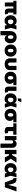

<svg xmlns="http://www.w3.org/2000/svg" viewBox="3928 -4732 1008 8905"><g transform="rotate(90 4432.5 -280.0)"><path d="M564.5 2.4Q461.9 2.4 419.7 -36.1Q377.4 -74.7 377.4 -159.2V-502.9H564V-174.8Q564 -158.2 573.2 -149.4Q582.5 -140.6 600.1 -140.6Q608.9 -140.6 616 -141.1Q623 -141.6 626.5 -142.6L648.4 -9.3Q636.2 -5.9 614.3 -1.7Q592.3 2.4 564.5 2.4ZM94.2 0V-502.9H280.8V0ZM16.6 -395.5V-539.1H649.4V-395.5Z M955.6 11.7Q873.5 11.7 813.2 -23.2Q752.9 -58.1 719.7 -120.8Q686.5 -183.6 686.5 -268.1Q686.5 -353 719.5 -415.5Q752.4 -478 813.2 -512.5Q874 -546.9 957 -546.9Q1015.6 -546.9 1052.7 -530.8Q1089.8 -514.6 1111.3 -488.5Q1132.8 -462.4 1144 -430.9Q1155.3 -399.4 1161.6 -369.1H1213.9L1270.5 -277.8L1350.6 0H1168.5L1106.4 -271Q1099.6 -303.2 1088.6 -326.7Q1077.6 -350.1 1062.7 -365.5Q1047.9 -380.9 1029.1 -388.7Q1010.3 -396.5 987.8 -396.5Q955.6 -396.5 932.6 -381.3Q909.7 -366.2 897.7 -338.4Q885.7 -310.5 885.7 -270.5Q885.7 -230 897.2 -201.4Q908.7 -172.9 930.9 -158Q953.1 -143.1 983.9 -143.1Q1007.8 -143.1 1027.6 -151.6Q1047.4 -160.2 1063 -176.3Q1078.6 -192.4 1089.6 -215.6Q1100.6 -238.8 1106.4 -268.1L1164.6 -539.1H1343.8L1270 -268.1L1213.4 -177.7H1157.7Q1150.9 -146.5 1140.6 -113.3Q1130.4 -80.1 1109.9 -51.8Q1089.4 -23.4 1052.5 -5.9Q1015.6 11.7 955.6 11.7Z M1422.9 204.1V-251Q1422.9 -341.3 1456.5 -407.7Q1490.2 -474.1 1553.2 -510.5Q1616.2 -546.9 1705.1 -546.9Q1789.1 -546.9 1852.5 -513.7Q1916 -480.5 1951.7 -416.7Q1987.3 -353 1987.3 -260.7Q1987.3 -176.8 1958.3 -116.5Q1929.2 -56.2 1879.9 -24.2Q1830.6 7.8 1770.5 7.8Q1733.4 7.8 1704.1 -4.4Q1674.8 -16.6 1654.1 -37.8Q1633.3 -59.1 1622.1 -86.9H1619.1V204.1ZM1702.1 -143.1Q1729 -143.1 1747.8 -158.4Q1766.6 -173.8 1776.4 -202.4Q1786.1 -231 1786.1 -270Q1786.1 -309.6 1776.4 -337.6Q1766.6 -365.7 1747.8 -381.1Q1729 -396.5 1702.1 -396.5Q1675.3 -396.5 1655.3 -381.1Q1635.3 -365.7 1624.5 -337.6Q1613.8 -309.6 1613.8 -270Q1613.8 -231.4 1624.5 -202.9Q1635.3 -174.3 1655 -158.7Q1674.8 -143.1 1702.1 -143.1Z M2327.1 10.3Q2239.3 10.3 2175.8 -24.7Q2112.3 -59.6 2078.4 -122.1Q2044.4 -184.6 2044.4 -268.6Q2044.4 -352.1 2078.4 -414.6Q2112.3 -477.1 2175.8 -512Q2239.3 -546.9 2327.1 -546.9Q2415 -546.9 2478 -512Q2541 -477.1 2575 -414.6Q2608.9 -352.1 2608.9 -268.6Q2608.9 -184.6 2575 -122.1Q2541 -59.6 2478 -24.7Q2415 10.3 2327.1 10.3ZM2327.1 -137.7Q2352.1 -137.7 2370.6 -153.1Q2389.2 -168.5 2399.2 -198Q2409.2 -227.5 2409.2 -269Q2409.2 -311.5 2399.2 -340.3Q2389.2 -369.1 2370.6 -384.3Q2352.1 -399.4 2327.1 -399.4Q2301.8 -399.4 2283 -384.3Q2264.2 -369.1 2254.2 -340.3Q2244.1 -311.5 2244.1 -269Q2244.1 -227.5 2254.2 -198Q2264.2 -168.5 2283 -153.1Q2301.8 -137.7 2327.1 -137.7Z M2957.5 7.8Q2874.5 7.8 2813.5 -20.5Q2752.4 -48.8 2718.8 -100.6Q2685.1 -152.3 2685.1 -223.1V-539.1H2881.3V-236.3Q2881.3 -210.4 2890.9 -191.2Q2900.4 -171.9 2918 -161.4Q2935.5 -150.9 2958 -150.9Q2981 -150.9 2998.3 -161.4Q3015.6 -171.9 3025.1 -191.2Q3034.7 -210.4 3034.7 -236.3V-539.1H3231V-223.1Q3231 -152.3 3197.5 -100.6Q3164.1 -48.8 3102.5 -20.5Q3041 7.8 2957.5 7.8Z M3589.8 10.3Q3502 10.3 3438.5 -23.4Q3375 -57.1 3341.1 -118.9Q3307.1 -180.7 3307.1 -264.6Q3307.1 -347.7 3340.8 -409.4Q3374.5 -471.2 3437.7 -505.1Q3501 -539.1 3588.9 -539.1H3933.1V-395.5H3694.8L3588.9 -391.6Q3563.5 -391.6 3545.2 -377.2Q3526.9 -362.8 3516.8 -335Q3506.8 -307.1 3506.8 -264.6Q3506.8 -222.7 3516.8 -194.6Q3526.9 -166.5 3545.7 -152.1Q3564.5 -137.7 3589.8 -137.7Q3614.7 -137.7 3633.3 -152.1Q3651.9 -166.5 3661.9 -194.6Q3671.9 -222.7 3671.9 -264.6Q3671.9 -307.1 3661.9 -335Q3651.9 -362.8 3633.3 -377.2Q3614.7 -391.6 3589.8 -391.6V-440.9Q3650.4 -440.9 3701.9 -428.2Q3753.4 -415.5 3791 -389.4Q3828.6 -363.3 3849.6 -324Q3870.6 -284.7 3870.6 -231Q3870.6 -163.6 3836.9 -108.9Q3803.2 -54.2 3740.5 -22Q3677.7 10.3 3589.8 10.3Z M4193.8 2.4Q4091.3 2.4 4044.4 -36.1Q3997.6 -74.7 3997.6 -159.2V-539.1H4193.8V-177.7Q4193.8 -161.1 4203.1 -152.3Q4212.4 -143.6 4230 -143.6Q4238.8 -143.6 4244.4 -144Q4250 -144.5 4253.9 -146L4275.9 -9.3Q4263.7 -5.9 4242.7 -1.7Q4221.7 2.4 4193.8 2.4Z M4578.1 11.7Q4496.1 11.7 4435.8 -23.2Q4375.5 -58.1 4342.3 -120.8Q4309.1 -183.6 4309.1 -268.1Q4309.1 -353 4342 -415.5Q4375 -478 4435.8 -512.5Q4496.6 -546.9 4579.6 -546.9Q4638.2 -546.9 4675.3 -530.8Q4712.4 -514.6 4733.9 -488.5Q4755.4 -462.4 4766.6 -430.9Q4777.8 -399.4 4784.2 -369.1H4836.4L4893.1 -277.8L4973.1 0H4791L4729 -271Q4722.2 -303.2 4711.2 -326.7Q4700.2 -350.1 4685.3 -365.5Q4670.4 -380.9 4651.6 -388.7Q4632.8 -396.5 4610.4 -396.5Q4578.1 -396.5 4555.2 -381.3Q4532.2 -366.2 4520.3 -338.4Q4508.3 -310.5 4508.3 -270.5Q4508.3 -230 4519.8 -201.4Q4531.2 -172.9 4553.5 -158Q4575.7 -143.1 4606.4 -143.1Q4630.4 -143.1 4650.1 -151.6Q4669.9 -160.2 4685.5 -176.3Q4701.2 -192.4 4712.2 -215.6Q4723.1 -238.8 4729 -268.1L4787.1 -539.1H4966.3L4892.6 -268.1L4835.9 -177.7H4780.3Q4773.4 -146.5 4763.2 -113.3Q4752.9 -80.1 4732.4 -51.8Q4711.9 -23.4 4675 -5.9Q4638.2 11.7 4578.1 11.7ZM4541.5 -605 4557.1 -764.2H4721.2L4650.9 -605Z M5308.6 10.3Q5220.7 10.3 5157.2 -23.4Q5093.8 -57.1 5059.8 -118.9Q5025.9 -180.7 5025.9 -264.6Q5025.9 -347.7 5059.6 -409.4Q5093.3 -471.2 5156.5 -505.1Q5219.7 -539.1 5307.6 -539.1H5651.9V-395.5H5413.6L5307.6 -391.6Q5282.2 -391.6 5263.9 -377.2Q5245.6 -362.8 5235.6 -335Q5225.6 -307.1 5225.6 -264.6Q5225.6 -222.7 5235.6 -194.6Q5245.6 -166.5 5264.4 -152.1Q5283.2 -137.7 5308.6 -137.7Q5333.5 -137.7 5352.1 -152.1Q5370.6 -166.5 5380.6 -194.6Q5390.6 -222.7 5390.6 -264.6Q5390.6 -307.1 5380.6 -335Q5370.6 -362.8 5352.1 -377.2Q5333.5 -391.6 5308.6 -391.6V-440.9Q5369.1 -440.9 5420.7 -428.2Q5472.2 -415.5 5509.8 -389.4Q5547.4 -363.3 5568.4 -324Q5589.4 -284.7 5589.4 -231Q5589.4 -163.6 5555.7 -108.9Q5522 -54.2 5459.2 -22Q5396.5 10.3 5308.6 10.3Z M6053.7 6.3Q5960 6.3 5913.3 -34.4Q5866.7 -75.2 5866.7 -156.7V-391.6H5700.7V-539.1H6229V-391.6H6063V-178.2Q6063 -159.7 6071.8 -151.1Q6080.6 -142.6 6101.6 -142.6Q6111.8 -142.6 6128.4 -144.3Q6145 -146 6152.8 -147.5L6170.9 -5.9Q6138.7 1.5 6109.6 3.9Q6080.6 6.3 6053.7 6.3Z M6486.3 -299.3V0H6290V-539.1H6476.1L6479.5 -398.9H6469.2Q6488.8 -462.4 6531.5 -504.6Q6574.2 -546.9 6649.9 -546.9Q6708 -546.9 6749.8 -521Q6791.5 -495.1 6814 -449Q6836.4 -402.8 6836.4 -342.8V204.1H6640.6V-300.8Q6640.6 -341.3 6620.6 -364Q6600.6 -386.7 6564 -386.7Q6540 -386.7 6522.7 -376.2Q6505.4 -365.7 6495.8 -346.4Q6486.3 -327.1 6486.3 -299.3Z M7128.9 -539.1V0H6932.6V-539.1ZM7523.4 -539.1 7288.6 -194.8H7092.3L7087.9 -338.9H7174.8L7289.1 -539.1ZM7281.2 0 7175.8 -203.6 7341.8 -283.7 7516.6 0Z M7815.9 11.7Q7733.9 11.7 7673.6 -23.2Q7613.3 -58.1 7580.1 -120.8Q7546.9 -183.6 7546.9 -268.1Q7546.9 -353 7579.8 -415.5Q7612.8 -478 7673.6 -512.5Q7734.4 -546.9 7817.4 -546.9Q7876 -546.9 7913.1 -530.8Q7950.2 -514.6 7971.7 -488.5Q7993.2 -462.4 8004.4 -430.9Q8015.6 -399.4 8022 -369.1H8074.2L8130.9 -277.8L8210.9 0H8028.8L7966.8 -271Q7960 -303.2 7949 -326.7Q7938 -350.1 7923.1 -365.5Q7908.2 -380.9 7889.4 -388.7Q7870.6 -396.5 7848.1 -396.5Q7815.9 -396.5 7793 -381.3Q7770 -366.2 7758.1 -338.4Q7746.1 -310.5 7746.1 -270.5Q7746.1 -230 7757.6 -201.4Q7769 -172.9 7791.3 -158Q7813.5 -143.1 7844.2 -143.1Q7868.2 -143.1 7887.9 -151.6Q7907.7 -160.2 7923.3 -176.3Q7939 -192.4 7950 -215.6Q7960.9 -238.8 7966.8 -268.1L8024.9 -539.1H8204.1L8130.4 -268.1L8073.7 -177.7H8018.1Q8011.2 -146.5 8001 -113.3Q7990.7 -80.1 7970.2 -51.8Q7949.7 -23.4 7912.8 -5.9Q7876 11.7 7815.9 11.7Z M8438.5 0 8305.7 -375.5Q8302.7 -384.3 8295.2 -388.9Q8287.6 -393.6 8276.4 -393.6H8239.3V-542H8277.8Q8371.1 -542 8420.4 -508.5Q8469.7 -475.1 8492.2 -396L8520.5 -296.9Q8536.1 -242.2 8548.6 -185.5Q8561 -128.9 8573.2 -64.5H8539.1Q8551.3 -128.9 8563.5 -185.3Q8575.7 -241.7 8590.3 -296.9L8657.7 -539.1H8860.4L8667.5 0Z"/></g></svg>

Font: Inter 18pt Black
Style: Regular
Weight: 900
Designer: Rasmus Andersson
Foundry: rsms
Version: Version 4.001;git-66647c0bb